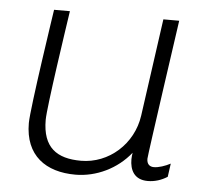

<svg xmlns="http://www.w3.org/2000/svg" viewBox="-43 -559 703 616"><g transform="rotate(5 308.5 -250.5)"><path d="M398 -76C397 -69 396 -62 396 -55C396 -21 410 10 454 10C477 10 498 3 517 -9L523 -52C506 -43 485 -36 470 -36C457 -36 447 -43 447 -61C447 -73 510 -511 510 -511H459L415 -197C402 -105 325 -36 235 -36C157 -36 111 -68 111 -157C111 -197 150 -457 158 -511H107C107 -511 58 -188 58 -142C58 -37 126 10 221 10C288 10 355 -22 398 -76Z"/></g></svg>

Font: Chivo Light
Style: Italic
Weight: 300
Italic angle: -8°
Designer: Hector Gatti
Foundry: Omnibus-Type
Version: Version 1.003;PS 001.003;hotconv 1.0.70;makeotf.lib2.5.58329